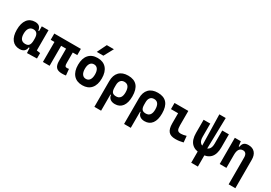

<svg xmlns="http://www.w3.org/2000/svg" viewBox="32 -1926 4625 3282"><g transform="rotate(30 2344.0 -285.0)"><path d="M228.5 9.8Q131.3 9.8 77.6 -58.3Q23.9 -126.5 23.9 -253.9Q23.9 -384.3 77.9 -455.8Q131.8 -527.3 230.5 -527.3Q284.7 -527.3 314.5 -501.7Q344.2 -476.1 349.6 -423.8H395.5L365.2 -274.9Q365.2 -338.9 341.1 -370.8Q316.9 -402.8 268.1 -402.8Q216.3 -402.8 187.7 -364Q159.2 -325.2 159.2 -253.9Q159.2 -114.7 269 -114.7Q322.8 -114.7 344 -146.7Q365.2 -178.7 365.2 -242.7V-267.1L400.4 -93.8H351.6Q348.6 -59.6 332.5 -36.4Q316.4 -13.2 290 -1.7Q263.7 9.8 228.5 9.8ZM374 4.9 365.2 -151.9V-254.4H497.6V-118.2L568.8 -107.4V0ZM365.2 -211.4V-517.6H497.6V-212.4Z M1063.5 9.8Q985.2 9.8 950.4 -28.6Q915.5 -66.9 915.5 -151.4V-517.6H1047.4V-189Q1047.4 -150.4 1055.8 -133.1Q1064.3 -115.7 1092.8 -115.7Q1101.1 -115.7 1110.2 -116.7Q1119.4 -117.7 1131.3 -119.6L1143.1 3.9Q1122.6 7.3 1106 8.5Q1089.4 9.8 1063.5 9.8ZM686 0V-517.6H817.9V0ZM611.8 -394.5V-517.6H1136.2V-394.5Z M1464.8 9.8Q1353 9.8 1291.5 -60.5Q1230 -130.9 1230 -258.8Q1230 -387.2 1291.5 -457.3Q1353 -527.3 1464.8 -527.3Q1576.7 -527.3 1638.2 -457.3Q1699.7 -387.2 1699.7 -258.8Q1699.7 -130.9 1638.2 -60.5Q1576.7 9.8 1464.8 9.8ZM1465.1 -115.7Q1512.7 -115.7 1538.6 -153.1Q1564.5 -190.5 1564.5 -258.9Q1564.5 -327.6 1538.5 -364.7Q1512.6 -401.9 1464.8 -401.9Q1417.5 -401.9 1391.4 -364.7Q1365.2 -327.5 1365.2 -258.8Q1365.2 -190.4 1391.4 -153.1Q1417.5 -115.7 1465.1 -115.7ZM1397.5 -609.4 1488.3 -794.9H1628.4L1527.8 -609.4Z M2109.4 9.8Q2052.2 9.8 2016.8 -16.6Q1981.4 -43 1975.1 -94.7H1922.4L1963.9 -234.9Q1963.9 -171.4 1985.8 -143.1Q2007.8 -114.7 2062 -114.7Q2115.2 -114.7 2142.6 -149.7Q2169.9 -184.6 2169.9 -253.9Q2169.9 -328.6 2143.3 -365.7Q2116.7 -402.8 2064.5 -402.8Q2016.1 -402.8 1990 -370.4Q1963.9 -337.9 1963.9 -278.8L1831.5 -283.2Q1831.5 -399.9 1893.3 -463.6Q1955.1 -527.3 2068.4 -527.3Q2187 -527.3 2246.1 -459.2Q2305.2 -391.1 2305.2 -253.9Q2305.2 -126.5 2253.9 -58.3Q2202.6 9.8 2109.4 9.8ZM1831.5 224.6V-283.2H1963.9V224.6Z M2695.3 9.8Q2638.2 9.8 2602.8 -16.6Q2567.4 -43 2561 -94.7H2508.3L2549.8 -234.9Q2549.8 -171.4 2571.8 -143.1Q2593.8 -114.7 2647.9 -114.7Q2701.2 -114.7 2728.5 -149.7Q2755.9 -184.6 2755.9 -253.9Q2755.9 -328.6 2729.2 -365.7Q2702.6 -402.8 2650.4 -402.8Q2602.1 -402.8 2575.9 -370.4Q2549.8 -337.9 2549.8 -278.8L2417.5 -283.2Q2417.5 -399.9 2479.2 -463.6Q2541 -527.3 2654.3 -527.3Q2772.9 -527.3 2832 -459.2Q2891.1 -391.1 2891.1 -253.9Q2891.1 -126.5 2839.8 -58.3Q2788.6 9.8 2695.3 9.8ZM2417.5 224.6V-283.2H2549.8V224.6Z M3302.7 9.8Q3208.5 9.8 3167 -39.1Q3125.5 -87.9 3125.5 -195.3V-517.6H3257.3V-232.9Q3257.3 -171.4 3272.9 -143.6Q3288.6 -115.7 3341.8 -115.7Q3382.8 -115.7 3445.8 -134.3L3457.5 -10.7Q3417.5 0 3381.1 4.9Q3344.7 9.8 3302.7 9.8ZM2984.9 -396V-517.6H3148.4V-396Z M3808.6 9.8Q3559.1 9.8 3559.1 -258.8V-517.6H3690.4V-258.8Q3690.4 -114.7 3808.6 -114.7Q3926.8 -114.7 3926.8 -258.8V-517.6H4058.1V-258.8Q4058.1 9.8 3808.6 9.8ZM3742.7 224.6V-61H3874.5V224.6ZM3760.3 -84 3745.6 -732.4H3871.6L3856.9 -84Z M4481.4 224.6V-304.2Q4481.4 -351.6 4462.2 -377.2Q4442.9 -402.8 4407.1 -402.8Q4307.6 -402.8 4307.6 -258.3L4277.3 -423.8H4320.3Q4327.6 -476.1 4356 -501.7Q4384.3 -527.3 4441.9 -527.3Q4523.9 -527.3 4568.8 -477.5Q4613.8 -427.7 4613.8 -336.9V224.6ZM4175.3 0V-517.6H4293.5L4307.6 -408.2V0Z"/></g></svg>

Font: Cascadia Mono
Style: Regular
Weight: 400
Monospace: yes
Designer: Aaron Bell
Foundry: Saja Typeworks
Version: Version 2404.023